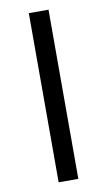

<svg xmlns="http://www.w3.org/2000/svg" viewBox="-83 -756 445 798"><g transform="rotate(-10 139.5 -357.0)"><path d="M98.1 0V-713.9H181.2V0Z"/></g></svg>

Font: f0_46894 
Style: Regular
Weight: 400
Foundry: Ascender Corporation
Version: Version 1.10